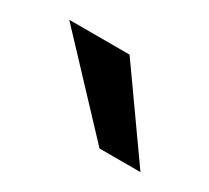

<svg xmlns="http://www.w3.org/2000/svg" viewBox="-49 -795 316 290"><g transform="rotate(30 109.0 -650.0)"><path d="M110.4 -723H5.2L142 -577.5H213.4Z"/></g></svg>

Font: Public Sans Thin
Style: Regular
Weight: 100
Designer: The Public Sans project authors (U.S. Web Design System). Libre Franklin designed by Pablo Impallari and Rodrigo Fuenzal
Version: Version 1.008